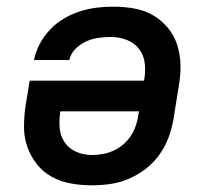

<svg xmlns="http://www.w3.org/2000/svg" viewBox="-20 -548 640 576"><path d="M256 8Q224 8 193 2.5Q162 -3 135.5 -17.5Q109 -32 90.5 -55.5Q72 -79 62 -107.5Q52 -136 52 -168Q52 -200 57 -232L69 -306H412Q417 -331 414.5 -356Q412 -381 398 -400Q384 -419 361 -428Q338 -437 313 -437Q294 -437 275.5 -434.5Q257 -432 239 -424Q221 -416 206.5 -401.5Q192 -387 188 -368H82Q87 -393 99.5 -416.5Q112 -440 130.5 -459.5Q149 -479 172 -492.5Q195 -506 220 -514Q245 -522 270 -525Q295 -528 320 -528Q352 -528 383 -522.5Q414 -517 439.5 -502Q465 -487 484 -464Q503 -441 512 -412Q521 -383 521.5 -351.5Q522 -320 516 -288L500 -188Q495 -161 485 -134Q475 -107 457.5 -83Q440 -59 416.5 -41Q393 -23 366 -11.5Q339 0 311 4Q283 8 256 8ZM256 -83Q272 -83 288.5 -86Q305 -89 320.5 -96Q336 -103 349.5 -114.5Q363 -126 372.5 -140.5Q382 -155 387.5 -171Q393 -187 395 -203L397 -214H161Q157 -189 159 -164.5Q161 -140 174 -121Q187 -102 209 -92.5Q231 -83 256 -83Z"/></svg>

Font: Iosevka SmBd Ex Obl
Style: Regular
Weight: 600
Width: 7
Italic angle: -9°
Monospace: yes
Designer: Belleve Invis
Foundry: Belleve Invis
Version: Version 32.5.0; ttfautohint (v1.8.4)